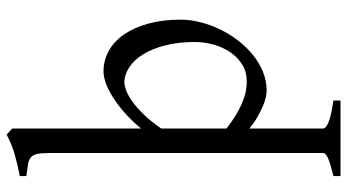

<svg xmlns="http://www.w3.org/2000/svg" viewBox="-250 -546 1031 570"><g transform="rotate(-90 265.0 -261.5)"><path d="M424.8 -199.2Q424.8 -247.6 414.8 -286.1Q404.8 -324.7 388.2 -351.6Q371.6 -378.4 349.6 -392.8Q327.6 -407.2 304.2 -407.2Q295.4 -407.2 281 -401.9Q266.6 -396.5 248.8 -384Q231 -371.6 210.2 -350.3Q189.5 -329.1 168 -297.9V-104Q205.6 -74.7 240 -59.3Q274.4 -43.9 308.1 -43.9Q335.9 -43.9 357.4 -57.1Q378.9 -70.3 394 -92.3Q409.2 -114.3 417 -142.1Q424.8 -169.9 424.8 -199.2ZM491.2 -240.2Q491.2 -211.9 483.6 -181.9Q476.1 -151.9 462.4 -123.5Q448.7 -95.2 429.4 -70.1Q410.2 -44.9 386.7 -25.9Q363.3 -6.8 336.2 4.2Q309.1 15.1 279.8 15.1Q272 15.1 260 12.5Q248 9.8 233.4 3.4Q218.8 -2.9 201.9 -12.5Q185.1 -22 168 -36.1V183.1Q168 190.9 186.5 198.7Q205.1 206.5 251 213.4V234.4H26.9V213.4Q59.1 205.6 77.1 198.5Q95.2 191.4 95.2 183.1V-632.8Q95.2 -654.8 92.3 -667Q89.4 -679.2 81.8 -685.3Q74.2 -691.4 60.8 -693.6Q47.4 -695.8 26.9 -698.2V-717.8Q62 -724.6 91.3 -732.9Q120.6 -741.2 149.9 -756.8L168 -740.2V-357.9Q192.9 -387.7 217.3 -408.7Q241.7 -429.7 263.7 -443.1Q285.6 -456.5 304.2 -462.9Q322.8 -469.2 336.9 -469.2Q370.1 -469.2 398.4 -453.6Q426.8 -438 447.3 -408.2Q467.8 -378.4 479.5 -335.9Q491.2 -293.5 491.2 -240.2Z"/></g></svg>

Font: GentiumAlt
Style: Regular
Weight: 400
Designer: J. Victor Gaultney
Version: Version 1.02; 2005; OFL release